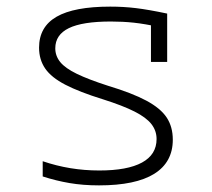

<svg xmlns="http://www.w3.org/2000/svg" viewBox="-20 -550 640 580"><path d="M279 10Q231 10 190 3Q149 -4 109 -17V-63Q150 -49 192.5 -42Q235 -35 280 -35Q365 -35 409 -59Q453 -83 453 -130Q453 -155 437.5 -175Q422 -195 386.5 -213Q351 -231 291 -250Q220 -272 177.5 -294Q135 -316 116.5 -343Q98 -370 98 -406Q98 -469 151 -499.5Q204 -530 313 -530Q353 -530 390.5 -525.5Q428 -521 485 -509V-363H436V-502L463 -468Q417 -478 384 -481.5Q351 -485 315 -485Q229 -485 188 -465Q147 -445 147 -404Q147 -381 162 -362.5Q177 -344 212 -327Q247 -310 306 -291Q379 -269 422 -246Q465 -223 483.5 -195Q502 -167 502 -128Q502 -60 446 -25Q390 10 279 10Z"/></svg>

Font: M PLUS Code Latin Expanded Light
Style: Regular
Weight: 300
Width: 7
Designer: Coji Morishita
Foundry: UNDERFOREST DESIGN
Version: Version 1.002; ttfautohint (v1.8.3)